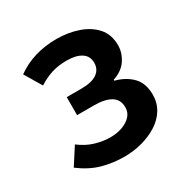

<svg xmlns="http://www.w3.org/2000/svg" viewBox="-138 -689 803 823"><g transform="rotate(-30 263.5 -277.5)"><path d="M249 14Q192 14 140 -0.5Q88 -15 36 -54L90 -138Q125 -111 163.5 -99.5Q202 -88 237 -88Q271 -88 298 -98Q325 -108 341 -125.5Q357 -143 357 -168Q357 -206 328 -224Q299 -242 244 -242H161V-331H233Q285 -331 311 -349Q337 -367 337 -400Q337 -433 311 -450Q285 -467 239 -467Q197 -467 164 -456.5Q131 -446 98 -425L48 -509Q90 -539 139.5 -554Q189 -569 247 -569Q304 -569 353.5 -552Q403 -535 433 -501Q463 -467 463 -414Q463 -377 441 -343.5Q419 -310 373 -295V-290Q423 -277 454.5 -245Q486 -213 486 -156Q486 -116 466.5 -84Q447 -52 413 -30.5Q379 -9 337 2.5Q295 14 249 14Z"/></g></svg>

Font: Noto Sans SC SemiBold
Style: Regular
Weight: 600
Designer: Ryoko NISHIZUKA 西塚涼子 (kana, bopomofo & ideographs); Paul D. Hunt (Latin, Greek & Cyrillic); Sandoll Communications 산돌커뮤니
Foundry: Adobe
Version: Version 2.004-H2;hotconv 1.0.118;makeotfexe 2.5.65603